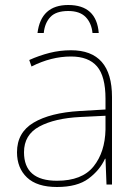

<svg xmlns="http://www.w3.org/2000/svg" viewBox="-20 -738 551 768"><path d="M402 -275V-220Q400 -129 354 -72Q308 -15 208 -15Q76 -15 76 -129Q76 -199 137.5 -232Q199 -265 301 -270ZM264 -537Q220 -537 178.5 -526.5Q137 -516 97 -498L106 -472Q185 -512 264 -512Q334 -512 368 -472.5Q402 -433 402 -343V-300L299 -294Q181 -287 114.5 -247.5Q48 -208 48 -129Q48 -66 88 -28Q128 10 208 10Q289 10 334 -23.5Q379 -57 400 -103H402L406 0H428V-350Q428 -537 264 -537ZM253 -718Q144 -718 130 -606H155Q159 -646 181.5 -670Q204 -694 253 -694Q299 -694 322.5 -670Q346 -646 350 -606H375Q366 -718 253 -718Z"/></svg>

Font: Noto Sans UI Thin
Style: Regular
Weight: 250
Designer: Monotype Design Team
Foundry: Monotype Imaging Inc.
Version: Version 1.901